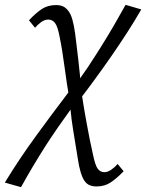

<svg xmlns="http://www.w3.org/2000/svg" viewBox="-81 -468 605 795"><path d="M-61 288Q-2 191 68 95Q132 7 202 -85Q199 -103 196 -122Q191 -156 186.5 -189Q182 -222 177 -254Q172 -286 166 -315Q158 -358 147 -372.5Q136 -387 119 -387Q104 -387 89.5 -376.5Q75 -366 64 -353L39 -384Q67 -414 92 -430.5Q117 -447 151 -447Q168 -447 180 -441.5Q192 -436 202 -423Q212 -410 218.5 -387.5Q225 -365 230 -330Q233 -306 236.5 -277Q240 -248 243.5 -218Q247 -188 250 -157Q250 -151 251 -144Q267 -167 283 -190Q312 -234 339.5 -278Q367 -322 392 -365Q417 -408 439 -448L504 -429Q477 -382 446 -334Q415 -286 381.5 -237.5Q348 -189 312 -140Q286 -104 259 -69Q268 -10 278 43Q290 110 304 172Q313 216 323.5 230.5Q334 245 351 245Q365 245 380 234.5Q395 224 406 211L431 241Q402 271 377 287.5Q352 304 319 304Q303 304 290.5 299Q278 294 269 281Q260 268 253 245Q246 222 241 188Q232 134 222 71Q215 29 211 -14Q157 60 109 134Q53 222 6 307Z"/></svg>

Font: Isabella Sans
Style: Italic
Weight: 400
Italic angle: -12°
Designer: Christian Thalmann (Catharsis Fonts), Cristiano Sobral
Foundry: The Isabella Sans Project Authors
Version: Version 2.026; ttfautohint (v1.8.4.7-5d5b-dirty)